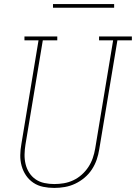

<svg xmlns="http://www.w3.org/2000/svg" viewBox="-20 -914 667 942"><path d="M246 8Q218 8 191.5 2.5Q165 -3 143.5 -17.5Q122 -32 107.5 -53.5Q93 -75 86 -100.5Q79 -126 79.5 -153.5Q80 -181 85 -208L169 -716H100V-735H261V-716H190L105 -205Q101 -181 100.5 -156.5Q100 -132 105.5 -109Q111 -86 123.5 -66.5Q136 -47 155 -34Q174 -21 198 -16Q222 -11 246 -11Q270 -11 293.5 -15Q317 -19 339.5 -29.5Q362 -40 381 -57Q400 -74 413.5 -94.5Q427 -115 435 -138Q443 -161 447 -185L535 -716H466V-735H627V-716H556L467 -182Q463 -156 454.5 -131Q446 -106 431 -83Q416 -60 394.5 -42Q373 -24 348.5 -12.5Q324 -1 298 3.5Q272 8 246 8Q246 8 246 8Q246 8 246 8ZM240 -876V-894H540V-876Z"/></svg>

Font: Iosevka Curly Slab ThExObl
Style: Regular
Weight: 100
Width: 7
Italic angle: -9°
Monospace: yes
Designer: Belleve Invis
Foundry: Belleve Invis
Version: Version 11.1.0; ttfautohint (v1.8.3)